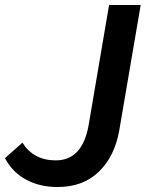

<svg xmlns="http://www.w3.org/2000/svg" viewBox="-38 -738 585 771"><path d="M-18 -103 52 -165Q97 -94 186 -94Q293 -94 318 -236L400 -718H527L441 -215Q423 -111 359.5 -49Q296 13 193 13Q122 13 67 -16.5Q12 -46 -18 -103Z"/></svg>

Font: Nebula Sans Semibold
Style: Regular
Weight: 600
Italic angle: -9°
Designer: Paul D. Hunt for Adobe (as Source Sans)
Foundry: Nebula Entertainment & Broadcasting LLC
Version: Version 1.010